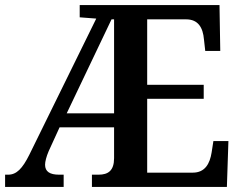

<svg xmlns="http://www.w3.org/2000/svg" viewBox="-20 -734 950 754"><path d="M0 0H230V-48H212C176 -48 157 -60 157 -87C157 -99 162 -119 171 -140L214 -234H428V-113C428 -64 405 -48 367 -48H341V0H871L877 -180H818L811 -135C804 -91 785 -56 737 -56H558V-346H780V-401H558V-658H711C758 -658 777 -626 781 -579L786 -534H845L842 -714H293V-666L358 -661L95 -126C68 -72 45 -48 12 -48H0ZM242 -289 418 -658H428V-289Z"/></svg>

Font: Noto Serif Armenian SemiCondensed SemiBold
Style: Regular
Weight: 600
Width: 4
Designer: Monotype Design Team
Foundry: Monotype Imaging Inc.
Version: Version 2.008